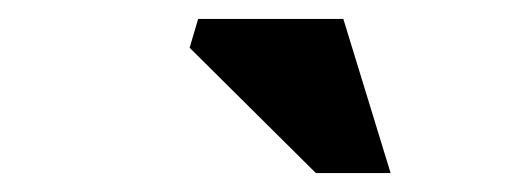

<svg xmlns="http://www.w3.org/2000/svg" viewBox="-20 -752 540 203"><path d="M393 -569H314L180.5 -701.5L189.5 -732H343Z"/></svg>

Font: Newsreader 6pt
Style: Bold Italic
Weight: 700
Italic angle: -17°
Designer: Hugues Gentile
Foundry: Production Type
Version: Version 1.003; ttfautohint (v1.8.3)